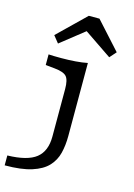

<svg xmlns="http://www.w3.org/2000/svg" viewBox="-154 -725 686 984"><g transform="rotate(15 188.5 -233.0)"><path d="M170.9 -206.7V-265.3Q170.9 -313.8 155 -331.4Q139.2 -349 90.4 -353.7L43 -358.4V-414.8Q54.8 -414 71.7 -413.6Q88.6 -413.2 109.7 -413.2Q148.9 -413.2 185.5 -416Q222.1 -418.8 248.9 -424.4V-414.8V-206.7ZM-27.2 192.7V140.3Q78.5 137.9 124.7 101.3Q170.9 64.6 170.9 -12.9V-206.7H248.9V-36.3Q248.9 12.5 238.6 54.1Q228.3 95.7 199.4 126.6Q170.5 157.6 115.7 175.1Q61 192.7 -27.2 192.7ZM75.1 -481 45.5 -517.8 191 -659.2H247.5L377.5 -515.5L346.9 -481L164.9 -604.6L230.9 -604.1Z"/></g></svg>

Font: Playfair 5pt SemiExpanded Light
Style: Regular
Weight: 300
Width: 6
Designer: Claus Eggers Sørensen
Foundry: Claus Eggers Sørensen
Version: Version 2.203